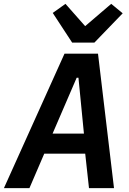

<svg xmlns="http://www.w3.org/2000/svg" viewBox="-48 -977 668 997"><path d="M544 0 460.9 -698.2H286.9L-27.7 0H104.8L181.8 -179H394.5L414.1 0ZM225.1 -283.4 350.1 -573.2H359.4L387.8 -283.4ZM225.9 -909.8 326.7 -755.7H442.1L589.1 -908L529.5 -957L394.2 -841.3L291.9 -957Z"/></svg>

Font: Margiela Mono Italic SmBold It
Style: Regular
Weight: 600
Designer: Mike Abbink, Paul van der Laan, Pieter van Rosmalen
Foundry: Bold Monday
Version: Version 2.003 2021